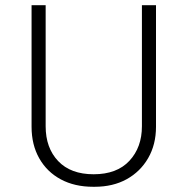

<svg xmlns="http://www.w3.org/2000/svg" viewBox="-20 -706 719 736"><path d="M337 10Q266 10 213 -18.5Q160 -47 130.5 -99Q101 -151 101 -220V-686H155V-222Q155 -139 203 -88.5Q251 -38 339 -38Q428 -38 476 -89.5Q524 -141 524 -222V-686H578V-220Q578 -152 548 -100Q518 -48 465.5 -19Q413 10 343 10Z"/></svg>

Font: Chivo Medium Thin
Style: Regular
Weight: 250
Version: Version 2.002